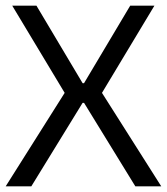

<svg xmlns="http://www.w3.org/2000/svg" viewBox="-21 -654 586 674"><path d="M269 -293 89 0H-1L206 -328L22 -634H107L269 -362H274L436 -634H521L337 -328L545 0H454L274 -293Z"/></svg>

Font: Matangi Medium
Style: Regular
Weight: 500
Designer: Prashant Pant
Foundry: The Graphic Ant
Version: Version 3.002